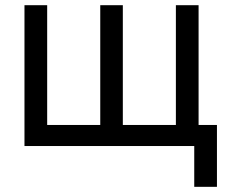

<svg xmlns="http://www.w3.org/2000/svg" viewBox="-20 -559 868 735"><path d="M73.7 -539.1H160.6V-80.6H363.8V-539.1H450.2V-80.6H653.3V-539.1H740.2V0H73.7ZM723.6 156.2V0H687V-80.6H810.5V156.2Z"/></svg>

Font: Inter 18pt
Style: Regular
Weight: 400
Designer: Rasmus Andersson
Foundry: rsms
Version: Version 4.001;git-66647c0bb